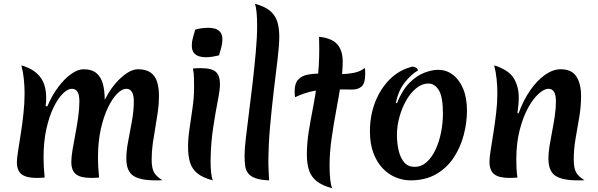

<svg xmlns="http://www.w3.org/2000/svg" viewBox="-20 -946 3184 1023"><path d="M232 -379Q257 -438 290.5 -482.5Q324 -527 359.5 -552Q395 -577 425 -577Q469 -577 493.5 -556.5Q518 -536 528 -499.5Q538 -463 538 -414Q576 -488 625.5 -532.5Q675 -577 715 -577Q758 -577 782.5 -559.5Q807 -542 817 -510Q827 -478 827 -435Q827 -393 821 -350.5Q815 -308 807.5 -266Q800 -224 794 -181.5Q788 -139 788 -95Q788 -48 802 -25.5Q816 -3 845 14Q835 15 826 15Q817 15 808 15Q726 15 689.5 -10Q653 -35 653 -102Q653 -142 663 -193.5Q673 -245 683 -301Q693 -357 693 -407Q693 -439 683 -456Q673 -473 653 -473Q631 -473 605 -447.5Q579 -422 555.5 -373.5Q532 -325 517 -257.5Q502 -190 502 -106Q502 -81 503.5 -54.5Q505 -28 508 0Q496 1 485.5 1.5Q475 2 466 2Q410 2 385 -17.5Q360 -37 360 -83Q360 -109 366.5 -148Q373 -187 381.5 -231.5Q390 -276 396.5 -321.5Q403 -367 403 -407Q403 -473 363 -473Q341 -473 315 -447.5Q289 -422 265.5 -374Q242 -326 227 -258.5Q212 -191 212 -106Q212 -81 213.5 -54.5Q215 -28 218 0Q206 1 195.5 1.5Q185 2 176 2Q120 2 95 -17.5Q70 -37 70 -83Q70 -100 76 -139.5Q82 -179 90.5 -232Q99 -285 105 -341.5Q111 -398 111 -448Q111 -487 107 -525Q103 -563 94 -598Q147 -582 175.5 -556Q204 -530 215 -497.5Q226 -465 226 -426Q226 -415 225.5 -403.5Q225 -392 223 -381Z M1102 -88Q1102 -52 1105 -25.5Q1108 1 1114 15Q1060 1 1031.5 -22.5Q1003 -46 992.5 -80.5Q982 -115 982 -164Q982 -208 990 -262Q998 -316 1006 -372Q1014 -428 1014 -479Q1014 -505 1013.5 -530.5Q1013 -556 1008 -581Q1016 -582 1028 -582.5Q1040 -583 1049 -583Q1108 -583 1130 -563Q1152 -543 1152 -497Q1152 -468 1140 -407Q1128 -346 1115.5 -264Q1103 -182 1102 -88ZM1147 -651Q1131 -647 1112.5 -644Q1094 -641 1076 -641Q1058 -641 1041 -646Q1024 -651 1013 -664.5Q1002 -678 1002 -703Q1002 -725 1008 -745.5Q1014 -766 1020 -788Q1036 -793 1054.5 -795.5Q1073 -798 1091 -798Q1110 -798 1126.5 -793Q1143 -788 1154 -774.5Q1165 -761 1165 -736Q1165 -714 1159 -693.5Q1153 -673 1147 -651Z M1283 -117Q1283 -150 1290 -211Q1297 -272 1307 -349Q1317 -426 1326.5 -509Q1336 -592 1343 -670Q1350 -748 1350 -809Q1350 -850 1347 -880.5Q1344 -911 1338 -926Q1390 -912 1418 -889Q1446 -866 1457 -832Q1468 -798 1468 -751Q1468 -705 1459 -631Q1450 -557 1439 -465Q1428 -373 1419 -273Q1410 -173 1410 -75Q1410 -52 1411.5 -29.5Q1413 -7 1414 15Q1367 13 1340 3Q1313 -7 1301 -24Q1289 -41 1286 -64.5Q1283 -88 1283 -117Z M1736 -63Q1736 -21 1739.5 10.5Q1743 42 1750 57Q1697 43 1667.5 19.5Q1638 -4 1626.5 -39Q1615 -74 1615 -122Q1615 -184 1625 -245.5Q1635 -307 1648 -373.5Q1661 -440 1671 -516.5Q1681 -593 1681 -685Q1681 -701 1680.5 -717.5Q1680 -734 1680 -750Q1748 -743 1777 -710Q1806 -677 1806 -618Q1806 -564 1795.5 -497Q1785 -430 1771 -355.5Q1757 -281 1746.5 -206.5Q1736 -132 1736 -63ZM1924 -584Q1925 -577 1925.5 -569.5Q1926 -562 1926 -554Q1926 -503 1907.5 -486Q1889 -469 1858 -469Q1813 -469 1775.5 -469.5Q1738 -470 1703.5 -468Q1669 -466 1632 -457Q1595 -448 1552 -428Q1551 -436 1550.5 -444.5Q1550 -453 1550 -461Q1550 -501 1568 -521Q1586 -541 1616.5 -547.5Q1647 -554 1684 -554Q1710 -554 1737 -552.5Q1764 -551 1789 -551Q1827 -551 1863 -557.5Q1899 -564 1924 -584Z M2167 15Q2128 15 2089.5 -0.5Q2051 -16 2020 -48Q1989 -80 1970 -129.5Q1951 -179 1951 -247Q1951 -330 1979 -402Q2007 -474 2057.5 -524Q2108 -574 2177 -591Q2188 -591 2197 -585Q2206 -579 2207 -571Q2170 -549 2136.5 -506.5Q2103 -464 2089 -398L2095 -396Q2123 -466 2161.5 -504.5Q2200 -543 2241 -558.5Q2282 -574 2314 -574Q2358 -574 2392.5 -548Q2427 -522 2447.5 -473.5Q2468 -425 2468 -357Q2468 -293 2451 -227.5Q2434 -162 2398 -107Q2362 -52 2304.5 -18.5Q2247 15 2167 15ZM2189 -57Q2225 -57 2253 -82Q2281 -107 2300.5 -148.5Q2320 -190 2330 -240.5Q2340 -291 2340 -341Q2340 -430 2318 -465.5Q2296 -501 2262 -501Q2229 -501 2198.5 -476.5Q2168 -452 2145 -412Q2122 -372 2108.5 -323.5Q2095 -275 2095 -228Q2095 -181 2104.5 -142Q2114 -103 2134.5 -80Q2155 -57 2189 -57Z M2743 -342Q2768 -411 2804.5 -464Q2841 -517 2883.5 -547Q2926 -577 2967 -577Q3026 -577 3051 -538.5Q3076 -500 3076 -435Q3076 -379 3066.5 -322.5Q3057 -266 3047 -209.5Q3037 -153 3037 -95Q3037 -48 3051 -25.5Q3065 -3 3094 14Q3084 15 3075 15Q3066 15 3057 15Q2975 15 2938.5 -10Q2902 -35 2902 -102Q2902 -132 2908 -169Q2914 -206 2922 -246.5Q2930 -287 2936 -328Q2942 -369 2942 -407Q2942 -473 2902 -473Q2880 -473 2850.5 -447Q2821 -421 2794 -372Q2767 -323 2749 -253.5Q2731 -184 2731 -98Q2731 -75 2732 -50.5Q2733 -26 2737 0Q2725 1 2714.5 1.5Q2704 2 2695 2Q2638 2 2613 -18Q2588 -38 2588 -84Q2588 -106 2594.5 -146.5Q2601 -187 2609 -238Q2617 -289 2623.5 -343.5Q2630 -398 2630 -448Q2630 -487 2626 -525Q2622 -563 2613 -598Q2691 -573 2717.5 -529Q2744 -485 2744 -427Q2744 -408 2742 -387Q2740 -366 2737 -343Z"/></svg>

Font: Merienda
Style: Bold
Weight: 700
Designer: Eduardo Rodriguez Tunni
Foundry: Eduardo Rodriguez Tunni
Version: Version 2.001